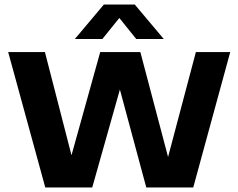

<svg xmlns="http://www.w3.org/2000/svg" viewBox="-20 -824 1048 844"><path d="M179 0 16 -595H177.5L314 -65H273L420.5 -595H597L737 -65H700.5L841 -595H992L829.5 0H623L486.5 -506.5H528.5L385.5 0ZM309 -652.5 436.5 -804H572.5L700 -652.5H579L492 -760.5H517L430 -652.5Z"/></svg>

Font: Encode Sans SC
Style: Bold
Weight: 700
Version: Version 3.002